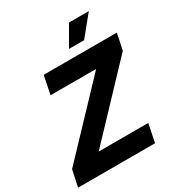

<svg xmlns="http://www.w3.org/2000/svg" viewBox="-240 -1077 1133 1218"><g transform="rotate(-30 326.5 -468.0)"><path d="M-26 0 0 -121 450 -595H116L143 -729H679L654 -610L202 -133H565L538 0ZM364 -791 448 -936H593L475 -791Z"/></g></svg>

Font: Mona Sans ExtraLight
Style: Bold Italic
Weight: 700
Italic angle: -11.6951°
Version: Version 2.000